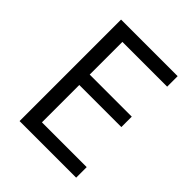

<svg xmlns="http://www.w3.org/2000/svg" viewBox="-199 -834 955 955"><g transform="rotate(45 278.0 -357.0)"><path d="M496.1 0H98.1V-713.9H496.1V-640.1H181.2V-410.2H477.1V-336.9H181.2V-74.2H496.1Z"/></g></svg>

Font: f01947593
Style: Regular
Weight: 400
Foundry: Ascender Corporation
Version: Version 1.10